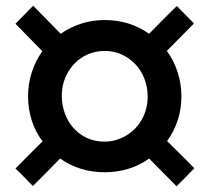

<svg xmlns="http://www.w3.org/2000/svg" viewBox="-20 -699 732 671"><path d="M95 -49Q80 -64 65 -79.5Q50 -95 34 -110Q58 -134 81.5 -158Q105 -182 129 -205Q104 -237 91 -278Q78 -319 78 -363Q78 -405 91 -446Q104 -487 128 -520Q105 -544 81 -568Q57 -592 34 -616Q50 -632 65 -647.5Q80 -663 96 -679Q120 -654 144 -630Q168 -606 192 -581Q225 -604 264 -616.5Q303 -629 346 -629Q433 -629 501 -581Q525 -605 549 -629.5Q573 -654 598 -678Q613 -663 628 -647.5Q643 -632 658 -617Q634 -593 610.5 -569Q587 -545 563 -521Q587 -489 600.5 -447.5Q614 -406 614 -363Q614 -318 601 -278.5Q588 -239 564 -206Q588 -182 612 -158.5Q636 -135 659 -111Q643 -94 628 -79Q613 -64 597 -48Q573 -72 549 -96.5Q525 -121 501 -145Q468 -121 428.5 -109Q389 -97 346 -97Q258 -97 190 -145Q167 -121 143 -97Q119 -73 95 -49ZM346 -204Q375 -204 402 -215.5Q429 -227 449.5 -247Q470 -267 482.5 -295Q495 -323 496 -356V-363Q496 -394 485 -423Q474 -452 454 -473.5Q434 -495 406.5 -508Q379 -521 346 -521Q315 -521 288 -509.5Q261 -498 241 -477.5Q221 -457 209 -429.5Q197 -402 196 -370V-363Q196 -332 206.5 -303Q217 -274 236.5 -252Q256 -230 283.5 -217Q311 -204 346 -204Z"/></svg>

Font: Rosa Sans SemiBold
Style: Italic
Weight: 600
Italic angle: -12°
Designer: Pentagram / MCKL
Foundry: Pentagram / MCKL
Version: Version 1.005;September 16, 2019;FontCreator 11.5.0.2425 64-